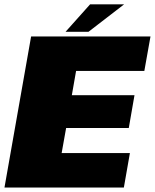

<svg xmlns="http://www.w3.org/2000/svg" viewBox="-42 -838 692 858"><path d="M-22 0H511.5L538.5 -154H233.5L253.5 -266H533.5L559 -412.5H279L298 -521H603L630.5 -675H97ZM251 -696H353.5L512.5 -818.5H360.5Z"/></svg>

Font: Anybody UltraCondensed Thin Black
Style: Italic
Weight: 900
Italic angle: -10°
Version: Version 1.111